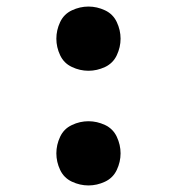

<svg xmlns="http://www.w3.org/2000/svg" viewBox="-20 -558 540 586"><path d="M250 8Q224 8 199.5 -3.5Q175 -15 163.5 -39.5Q152 -64 152 -90Q152 -116 163.5 -140.5Q175 -165 199.5 -176.5Q224 -188 250 -188Q276 -188 300.5 -176.5Q325 -165 336.5 -140.5Q348 -116 348 -90Q348 -64 336.5 -39.5Q325 -15 300.5 -3.5Q276 8 250 8ZM250 -342Q224 -342 199.5 -353.5Q175 -365 163.5 -389.5Q152 -414 152 -440Q152 -466 163.5 -490.5Q175 -515 199.5 -526.5Q224 -538 250 -538Q276 -538 300.5 -526.5Q325 -515 336.5 -490.5Q348 -466 348 -440Q348 -414 336.5 -389.5Q325 -365 300.5 -353.5Q276 -342 250 -342Z"/></svg>

Font: Iosevka SS01
Style: Bold
Weight: 700
Monospace: yes
Designer: Belleve Invis
Foundry: Belleve Invis
Version: 2.3.3; ttfautohint (v1.8.3)